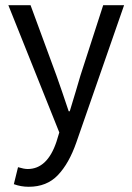

<svg xmlns="http://www.w3.org/2000/svg" viewBox="-20 -506 507 735"><path d="M12 -486H97L196 -217Q216 -161 243 -80H247Q255 -106 270 -156Q285 -206 288 -217L375 -486H455L272 40Q244 120 201.5 164.5Q159 209 90 209Q60 209 33 199L49 134Q72 141 86 141Q161 141 196 37L207 1Z"/></svg>

Font: RibengUni
Style: Regular
Weight: 400
Designer: (1) Dr. Andrew Glass (Program Manager at Microsoft Corporation)
(2) Bivuti Chakma (Suz Moriz)
(3) Paul D. Hunt (Adobe Co
Foundry: Bivuti Chakma and Jyoti Chakma
Version: Version 1.2020